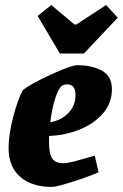

<svg xmlns="http://www.w3.org/2000/svg" viewBox="-20 -731 486 760"><path d="M174 -193V-169Q174 -123 186.5 -104Q199 -85 230 -85Q247 -85 270 -91Q293 -97 319 -104.5Q345 -112 355 -115L370 -49Q326 -30 264 -10.5Q202 9 186 9Q106 9 60 -31Q14 -71 14 -145Q14 -198 32.5 -269Q51 -340 71 -375Q103 -400 183 -436.5Q263 -473 285 -473Q345 -473 384 -451Q423 -429 423 -378Q423 -323 387.5 -282Q352 -241 294.5 -218Q237 -195 174 -193ZM179 -247Q221 -254 250 -283Q279 -312 279 -356Q279 -375 271 -386Q263 -397 247 -397Q240 -397 232 -395Q215 -390 200.5 -347.5Q186 -305 179 -247ZM129 -668 183 -711 275 -634H282L400 -711L446 -661L312 -519H217Z"/></svg>

Font: Grenze ExtraBold
Style: Italic
Weight: 800
Italic angle: -10°
Designer: Renata Polastri
Foundry: Omnibus-Type
Version: Version 1.002; ttfautohint (v1.8)